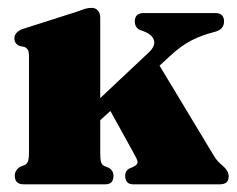

<svg xmlns="http://www.w3.org/2000/svg" viewBox="-20 -480 616 500"><path d="M41.5 0Q18.5 0 18.5 -22.5Q18.5 -36.5 32 -45.5L44 -50Q50 -53 52.8 -59.8Q55.5 -66.5 55.5 -82.5V-333.5Q55.5 -346 52.2 -350.8Q49 -355.5 43 -358L31.5 -360Q17.5 -366 17.5 -380Q17.5 -395.5 37.5 -404L178.5 -449Q193 -454.5 201.2 -457Q209.5 -459.5 219 -459.5Q229 -459.5 235 -452.5Q241 -445.5 241 -435V-224.5L367.5 -343.5Q385.5 -360.5 380.8 -375.5Q376 -390.5 354 -398.5L341 -403.5Q331 -411 331 -424Q331 -446 354.5 -446H540.5Q563.5 -446 563.5 -424Q563.5 -415 558.2 -407.8Q553 -400.5 537.5 -396.5Q507 -389 479.5 -375.2Q452 -361.5 421.5 -333L395.5 -309L537.5 -73.5Q543.5 -64 548.5 -58.8Q553.5 -53.5 560.5 -48Q575.5 -34.5 575.5 -20.5Q575.5 0 552.5 0H327Q306 0 306 -22.5Q306 -34.5 315.5 -40.5L328 -46Q339.5 -52 338.2 -58.8Q337 -65.5 330.5 -77L267.5 -191L241 -167V-82.5Q241 -65.5 243.2 -58Q245.5 -50.5 252 -47.5L264.5 -42.5Q275.5 -35 275.5 -22.5Q275.5 0 254.5 0Z"/></svg>

Font: Fraunces 144pt S050 Black
Style: Regular
Weight: 900
Version: Version 1.000; ttfautohint (v1.8.3)